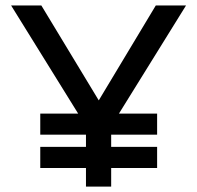

<svg xmlns="http://www.w3.org/2000/svg" viewBox="-20 -690 729 710"><path d="M21 -669.9H132.8L345.2 -318.8L556.2 -669.9H668L419.9 -270H561V-191.9H391.1V-147H561V-68.8H391.1V0H297.9V-68.8H128.9V-147H297.9V-191.9H128.9V-270H269Z"/></svg>

Font: LT Wave Text
Style: Regular
Weight: 400
Designer: Daniel Lyons
Version: Version 2.5 (Glyphs App)